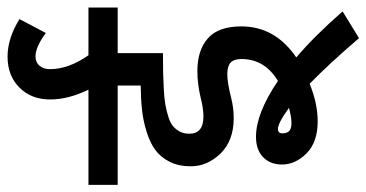

<svg xmlns="http://www.w3.org/2000/svg" viewBox="-284 -622 1003 526"><g transform="rotate(-90 218.0 -358.5)"><path d="M-24.9 -618.2H235.8Q209 -673.3 209 -723.1Q209 -774.9 241.7 -807.4Q274.4 -839.8 326.2 -839.8Q376.5 -839.8 429.2 -807.1L391.1 -734.9Q353 -763.2 327.1 -763.2Q310.5 -763.2 301.3 -752.2Q292 -741.2 292 -724.1Q292 -672.4 330.1 -618.2H460.9V-538.1H335.9V-414.1Q302.7 -414.1 281.7 -413.6Q260.7 -413.1 234.9 -411.6Q209 -410.2 193.4 -407.2Q177.7 -404.3 161.1 -399.2Q144.5 -394 135.5 -386.2Q126.5 -378.4 120.8 -367.4Q115.2 -356.4 115.2 -341.8Q115.2 -303.2 162.1 -303.2Q185.5 -303.2 214.8 -311Q252 -319.8 287.1 -319.8Q343.8 -319.8 376.5 -291Q409.2 -262.2 409.2 -199.2Q409.2 -106.9 324.2 -48.8Q384.3 2.4 450.2 78.1L377 123Q306.2 40.5 252 -12.2Q198.2 9.8 148.9 9.8Q91.8 9.8 61.3 -20.8Q30.8 -51.3 30.8 -87.9Q30.8 -120.1 50.8 -139.6Q70.8 -159.2 106.9 -159.2Q170.9 -159.2 259.8 -99.1Q319.8 -135.3 319.8 -199.2Q319.8 -219.7 309.8 -228.8Q299.8 -237.8 278.8 -237.8Q254.9 -237.8 212.9 -227.1Q185.1 -220.2 158.2 -220.2Q96.2 -220.2 61 -256.3Q25.9 -292.5 25.9 -337.9Q25.9 -371.1 38.3 -395.8Q50.8 -420.4 70.8 -435.1Q90.8 -449.7 120.8 -459Q150.9 -468.3 180.4 -471.4Q210 -474.6 247.1 -475.1V-538.1H-24.9ZM145 -62Q160.6 -62 186 -68.8Q144.5 -99.1 127.9 -99.1Q116.2 -99.1 116.2 -86.9Q116.2 -74.7 122.3 -68.4Q128.4 -62 145 -62Z"/></g></svg>

Font: LT Superior Med
Style: Regular
Weight: 500
Designer: Daniel Lyons
Foundry: LyonsType
Version: Version 1.000